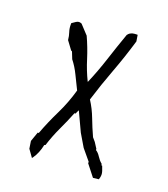

<svg xmlns="http://www.w3.org/2000/svg" viewBox="-128 -776 759 870"><g transform="rotate(20 251.5 -341.0)"><path d="M85.4 -623.5Q85.4 -626.5 85.4 -631.8Q96.7 -640.1 104 -644.5Q111.3 -648.9 117.2 -648.9Q123 -648.9 129.9 -646L170.4 -602.5Q192.4 -554.7 208.5 -503.4Q223.6 -454.1 246.1 -408.2L247.1 -407.7Q273.4 -468.8 294.9 -535.2Q316.4 -601.6 339.8 -667.5Q345.7 -675.3 350.8 -678.2Q356 -681.2 360.4 -682.6Q370.6 -685.1 381.8 -685.1H386.2L391.1 -654.8Q366.2 -570.8 337.2 -493.7Q308.1 -416.5 283.2 -335.9Q306.2 -300.3 321.5 -259.8Q336.9 -219.2 355 -179.7L369.6 -162.6L387.2 -135.3V-129.9Q399.4 -122.6 409.7 -106.4Q419.9 -90.3 432.6 -80.1L434.6 -72.8H438Q443.4 -59.6 446.3 -50Q449.2 -40.5 449.2 -33.7Q449.2 -26.9 447.8 -20Q446.3 -15.1 444.8 -9.8L417.5 -6.8L374.5 -61.5V-63.5V-68.4L331.5 -120.1L295.9 -180.2L253.4 -271H251.5L243.7 -253.4H238.8Q221.2 -209 200.4 -165Q179.7 -121.1 164.6 -73.2L159.2 -70.8Q155.3 -50.8 147.9 -33Q140.6 -15.1 131.3 -2.4L127 3.4L101.6 -32.2L96.2 -67.9L112.3 -113.8H116.2H117.2Q139.6 -173.8 168.2 -231.9Q196.8 -290 214.8 -354Q198.7 -386.2 182.6 -419.7Q166.5 -453.1 145.5 -479.5L132.3 -512.7L127.4 -515.1L98.1 -554.7Q96.2 -574.2 90.8 -590.1Q85.4 -606 85.4 -623.5Z"/></g></svg>

Font: Bakudai
Style: Medium
Weight: 500
Version: Version 1.48